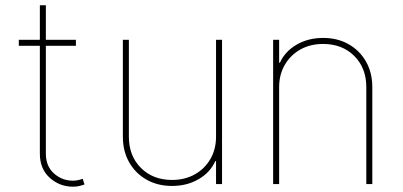

<svg xmlns="http://www.w3.org/2000/svg" viewBox="-20 -696 1524 726"><path d="M267 -545.5V-522.7H153.4V-115.1Q153.4 -67.5 184.1 -40.1Q214.8 -12.8 255.7 -12.8Q273.4 -12.8 292.6 -19.9L299.7 1.4Q289.1 5.3 278.8 7.6Q268.5 9.9 255.7 9.9Q205.3 9.9 168 -23.8Q130.7 -57.5 130.7 -115.1V-522.7H51.1V-545.5H130.7V-676.1H153.4V-545.5Z M796.9 -179V-545.5H819.6V0H796.9V-86.6H794Q774.9 -44 731 -18.5Q687.1 7.1 630.7 7.1Q576 7.1 534.1 -16.7Q492.2 -40.5 468.4 -82.4Q444.6 -124.3 444.6 -179V-545.5H467.3V-179Q467.3 -106.5 512.8 -61.1Q558.2 -15.6 630.7 -15.6Q679 -15.6 716.4 -36.6Q753.9 -57.5 775.4 -94.5Q796.9 -131.4 796.9 -179Z M1035.5 -366.5V0H1012.8V-545.5H1035.5V-458.8H1038.4Q1057.5 -501.4 1101.4 -527Q1145.2 -552.6 1201.7 -552.6Q1256.4 -552.6 1298.3 -528.8Q1340.2 -505 1364 -463.1Q1387.8 -421.2 1387.8 -366.5V0H1365.1V-366.5Q1365.1 -438.9 1319.6 -484.4Q1274.1 -529.8 1201.7 -529.8Q1153.4 -529.8 1115.9 -508.9Q1078.5 -487.9 1057 -451Q1035.5 -414.1 1035.5 -366.5Z"/></svg>

Font: Inter Thin BETA
Style: Regular
Weight: 100
Designer: Rasmus Andersson
Foundry: rsms
Version: Version 3.011;git-f93a4a705